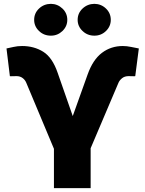

<svg xmlns="http://www.w3.org/2000/svg" viewBox="-20 -976 754 996"><path d="M259.8 0V-204.1L116.2 -546.9Q109.9 -562 96.9 -571.5Q84 -581.1 65.4 -581.1Q57.6 -581.1 44.9 -580.6Q32.2 -580.1 31.2 -581.1L13.7 -724.6Q28.8 -727.5 49.6 -732.4Q70.3 -737.3 94.7 -737.3Q156.7 -737.3 204.3 -707.5Q252 -677.7 279.3 -597.7L357.4 -374L434.6 -589.8Q461.9 -666.5 508.8 -701.9Q555.7 -737.3 617.2 -737.3Q637.7 -737.3 660.9 -732.4Q684.1 -727.5 700.2 -724.6L681.6 -581.1Q679.7 -580.1 666.7 -580.6Q653.8 -581.1 647.5 -581.1Q626.5 -581.1 613.3 -570.3Q600.1 -559.6 594.7 -546.9L450.2 -207V0ZM244.1 -791Q207.5 -791 182.4 -815.2Q157.2 -839.4 157.2 -873Q157.2 -907.7 182.4 -931.6Q207.5 -955.6 244.1 -956.1Q278.8 -955.6 304 -931.6Q329.1 -907.7 329.1 -873Q329.1 -839.4 304 -815.2Q278.8 -791 244.1 -791ZM469.7 -791Q433.6 -791 408.2 -815.2Q382.8 -839.4 382.8 -873Q382.8 -907.7 408.2 -931.6Q433.6 -955.6 469.7 -956.1Q504.9 -955.6 529.8 -931.6Q554.7 -907.7 554.7 -873Q554.7 -839.4 529.8 -815.2Q504.9 -791 469.7 -791Z"/></svg>

Font: Inter Tight Black
Style: Regular
Weight: 900
Designer: Rasmus Andersson
Foundry: rsms
Version: Version 3.004; ttfautohint (v1.8.4.7-5d5b)